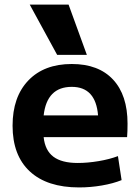

<svg xmlns="http://www.w3.org/2000/svg" viewBox="-20 -810 612 840"><path d="M35 -260Q35 -386 104 -458Q173 -530 294 -530Q411 -530 474.5 -462Q538 -394 538 -269Q538 -234 536 -210H171Q177 -152 213.5 -124.5Q250 -97 320 -97Q363 -97 411 -105Q459 -113 496 -127L512 -22Q475 -7 425.5 1.5Q376 10 326 10Q186 10 110.5 -60Q35 -130 35 -260ZM409 -305Q399 -430 294 -430Q185 -430 171 -305ZM110 -790H280L360 -570H230Z"/></svg>

Font: Enso
Style: Bold
Weight: 700
Designer: Coji Morishita
Foundry: UNDERFOREST DESIGN
Version: Version 1.000